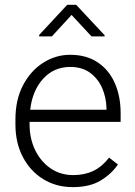

<svg xmlns="http://www.w3.org/2000/svg" viewBox="-20 -765 557 795"><path d="M281.2 9.8Q212.4 9.8 158.7 -23.4Q105 -56.6 74.5 -115.2Q43.9 -173.8 43.9 -249.5V-270.5Q43.9 -352.1 75.4 -412.1Q106.9 -472.2 158.7 -505.1Q210.4 -538.1 270.5 -538.1Q337.9 -538.1 384.5 -506.8Q431.2 -475.6 455.3 -421.1Q479.5 -366.7 479.5 -295.9V-260.3H102.5V-249.5Q102.5 -191.4 125.5 -143.8Q148.4 -96.2 189.2 -68.1Q230 -40 283.7 -40Q330.1 -40 366.5 -57.4Q402.8 -74.7 431.6 -112.3L468.3 -84Q442.4 -45.4 397.2 -17.8Q352.1 9.8 281.2 9.8ZM270.5 -487.8Q203.6 -487.8 158.9 -439.2Q114.3 -390.6 105 -310.5H420.9V-316.9Q419.9 -361.3 403.1 -400.1Q386.2 -439 353.3 -463.4Q320.3 -487.8 270.5 -487.8ZM295.4 -745.1 413.1 -619.1V-614.3H358.9L276.4 -703.1L194.8 -614.3H142.1V-620.1L258.3 -745.1Z"/></svg>

Font: Vazirmatn UI ExtraLight
Style: Regular
Weight: 200
Designer: Saber Rastikerdar
Foundry: Saber Rastikerdar
Version: Version 33.003